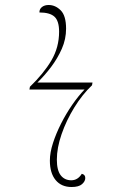

<svg xmlns="http://www.w3.org/2000/svg" viewBox="-20 -740 462 770"><path d="M267 10Q226 10 203 -18Q180 -46 180 -96Q180 -128 192.5 -166.5Q205 -205 225 -244.5Q245 -284 269.5 -319.5Q294 -355 319 -381H98L100 -392Q155 -445 186 -497.5Q217 -550 217 -613Q217 -656 198.5 -673Q180 -690 138 -690Q138 -704 148.5 -712Q159 -720 175 -720Q202 -720 223.5 -698.5Q245 -677 245 -625Q245 -583 228 -544.5Q211 -506 185 -471.5Q159 -437 130 -409H351L349 -398Q310 -361 278 -309Q246 -257 227 -202Q208 -147 208 -100Q208 -57 223.5 -37Q239 -17 266 -17Q292 -17 308 -43Q322 -40 322 -26Q322 -13 309 -1.5Q296 10 267 10Z"/></svg>

Font: Noto Serif Display SemiCondensed Thin
Style: Italic
Weight: 100
Width: 4
Italic angle: -12°
Designer: Monotype Design Team
Foundry: Monotype Imaging Inc.
Version: Version 2.009